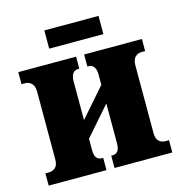

<svg xmlns="http://www.w3.org/2000/svg" viewBox="-103 -783 830 876"><g transform="rotate(-15 312.0 -344.5)"><path d="M184 -603V-689H440V-603ZM20 0V-58H37Q55 -58 67.5 -69.5Q80 -81 80 -108V-428Q80 -454 67.5 -466.5Q55 -479 37 -479H20V-536H293V-479H286Q271 -479 262 -466.5Q253 -454 253 -430V-247L371 -382V-430Q371 -454 362 -466.5Q353 -479 338 -479H331V-536H604V-479H587Q569 -479 556.5 -466.5Q544 -454 544 -428V-108Q544 -81 556.5 -69.5Q569 -58 587 -58H604V0H331V-58H338Q353 -58 362 -69Q371 -80 371 -106V-294L253 -159V-106Q253 -80 262 -69Q271 -58 286 -58H293V0Z"/></g></svg>

Font: Noto Serif Condensed Black
Style: Regular
Weight: 900
Width: 3
Designer: Monotype Design Team
Foundry: Monotype Imaging Inc.
Version: Version 2.015; ttfautohint (v1.8.4.7-5d5b)